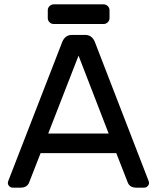

<svg xmlns="http://www.w3.org/2000/svg" viewBox="-20 -860 720 880"><path d="M16 0ZM166 -158 114 -25Q105 0 75 0H38Q29 0 22.5 -6.5Q16 -13 16 -22Q16 -27 20 -36L265 -667Q278 -700 310 -700H370Q402 -700 415 -667L659 -36Q663 -27 663 -22Q663 -13 656.5 -6.5Q650 0 641 0H604Q574 0 565 -25L513 -158ZM478 -248 340 -605 201 -248ZM199 -777V-813Q199 -824 207 -832Q215 -840 226 -840H455Q466 -840 474 -832Q482 -824 482 -813V-777Q482 -766 474 -758Q466 -750 455 -750H226Q215 -750 207 -758Q199 -766 199 -777Z"/></svg>

Font: Hezaedrus
Style: Regular
Weight: 400
Designer: Hubert & Fischer
Foundry: Hubert & Fischer
Version: Version 1.10;September 3, 2019;FontCreator 11.5.0.2425 64-bi